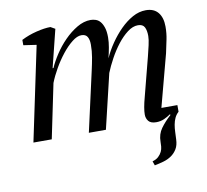

<svg xmlns="http://www.w3.org/2000/svg" viewBox="-79 -599 958 887"><g transform="rotate(-10 400.0 -155.5)"><path d="M728 -55V-24Q716 -13 709.5 1Q703 15 700 31.5Q697 48 696.5 65.5Q696 83 695 100Q694 127 683.5 144.5Q673 162 656.5 173.5Q640 185 619 191Q598 197 577 201L570 181Q588 176 598.5 166Q609 156 614.5 144.5Q620 133 621 120.5Q622 108 622 98Q622 63 641 36.5Q660 10 689 -16L686 -19Q674 -10 656.5 -2Q639 6 619 6Q593 6 582.5 -7Q572 -20 572 -38Q572 -67 586 -118L633 -300Q639 -324 645 -350Q651 -376 651 -393Q651 -419 643 -434.5Q635 -450 612 -450Q588 -450 563 -431Q538 -412 515.5 -383Q493 -354 474.5 -320Q456 -286 444 -256L383 0H303L366 -281Q373 -312 378 -340.5Q383 -369 383 -400Q383 -423 375 -436.5Q367 -450 347 -450Q327 -450 303 -431Q279 -412 256 -383Q233 -354 213.5 -320Q194 -286 182 -255L129 0H43L136 -442L75 -451V-476Q108 -493 146.5 -502.5Q185 -512 213 -512L234 -500L190 -323H194Q206 -351 227.5 -384Q249 -417 277 -445.5Q305 -474 337 -493Q369 -512 401 -512Q413 -512 425 -508Q437 -504 446 -493.5Q455 -483 461 -465Q467 -447 467 -419Q467 -397 462.5 -372Q458 -347 452 -323Q467 -357 490 -390.5Q513 -424 540 -451Q567 -478 597.5 -495Q628 -512 660 -512Q698 -512 717.5 -488Q737 -464 737 -422Q737 -390 731 -361.5Q725 -333 718 -300L653 -55Z"/></g></svg>

Font: PTSerifItalic
Style: Italic
Weight: 400
Italic angle: -12°
Designer: A.Korolkova, O.Umpeleva, V.Yefimov
Foundry: ParaType Ltd
Version: Version 1.000W OFL